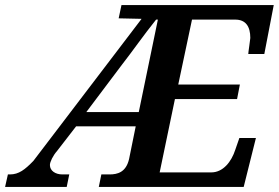

<svg xmlns="http://www.w3.org/2000/svg" viewBox="-55 -734 1095 754"><path d="M-35 0H207L217 -49H190C163 -49 141 -63 141 -86C141 -98 153 -123 169 -141L244 -238H478L452 -110C440 -57 406 -49 375 -49H343L333 0H902L950 -192H885L869 -146C854 -99 821 -57 775 -57H572L632 -345H876L887 -402H645L699 -657H869C910 -657 928 -630 928 -585C928 -579 920 -529 920 -522H983L1020 -714H422L411 -662L501 -660L76 -102C43 -68 19 -49 -16 -49H-24ZM284 -294 424 -480C464 -531 509 -596 558 -657H565L490 -294Z"/></svg>

Font: Noto Serif Semi
Style: Italic
Weight: 600
Italic angle: -12°
Designer: Monotype Design Team
Foundry: Monotype Imaging Inc.
Version: Version 1.901